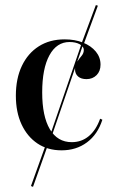

<svg xmlns="http://www.w3.org/2000/svg" viewBox="-20 -583 455 759"><path d="M178.2 -26.6 171.8 -29.8 302.4 -410.5 308.9 -408.1ZM110.5 155.6 102.4 152.4 166.9 -27.4 174.2 -23.4ZM310.5 -407.3 302.4 -411.3 358.9 -562.9 366.9 -560.5ZM223.4 11.3Q168.5 11.3 128.2 -15.7Q87.9 -42.7 65.3 -91.1Q42.7 -139.5 42.7 -204.8Q42.7 -272.6 66.5 -322.6Q90.3 -372.6 133.5 -400Q176.6 -427.4 235.5 -427.4Q276.6 -427.4 308.5 -414.5Q340.3 -401.6 358.9 -379Q377.4 -356.5 377.4 -327.4Q377.4 -301.6 361.7 -285.9Q346 -270.2 321.8 -270.2Q300.8 -270.2 288.7 -280.6Q276.6 -291.1 276.6 -308.9Q276.6 -326.6 285.1 -339.1Q293.5 -351.6 302.4 -362.1Q311.3 -372.6 311.3 -385.5Q311.3 -399.2 295.2 -408.1Q279 -416.9 254.8 -416.9Q204 -416.9 175.4 -364.5Q146.8 -312.1 146.8 -217.7Q146.8 -123.4 177 -72.2Q207.3 -21 263.7 -21Q302.4 -21 331 -44.8Q359.7 -68.5 375.8 -113.7L384.7 -109.7Q366.1 -51.6 323.8 -20.2Q281.5 11.3 223.4 11.3Z"/></svg>

Font: Playfair 144pt SemiCondensed SemiBold
Style: Regular
Weight: 600
Width: 4
Designer: Claus Eggers Sørensen
Foundry: Claus Eggers Sørensen
Version: Version 2.203